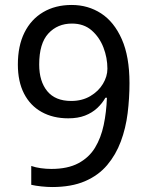

<svg xmlns="http://www.w3.org/2000/svg" viewBox="-20 -744 591 774"><path d="M190 10Q171 10 147 7.5Q123 5 106 1V-75Q123 -69 144.5 -66Q166 -63 187 -63Q253 -63 296 -86Q339 -109 363 -148.5Q387 -188 398 -240Q409 -292 411 -350H405Q392 -327 371.5 -308Q351 -289 322.5 -278Q294 -267 255 -267Q194 -267 148 -292.5Q102 -318 77 -366.5Q52 -415 52 -484Q52 -559 78.5 -612.5Q105 -666 154 -695Q203 -724 269 -724Q335 -724 387.5 -690Q440 -656 471 -586Q502 -516 502 -409Q502 -348 494.5 -287.5Q487 -227 467 -173.5Q447 -120 412 -78.5Q377 -37 322.5 -13.5Q268 10 190 10ZM267 -337Q311 -337 344 -356.5Q377 -376 395 -406Q413 -436 413 -467Q413 -511 397 -552.5Q381 -594 349.5 -621.5Q318 -649 270 -649Q212 -649 175 -609Q138 -569 138 -484Q138 -416 170.5 -376.5Q203 -337 267 -337Z"/></svg>

Font: hexltamil05
Style: Book
Weight: 400
Designer: Jelle Bosma - Monotype Design Team
Foundry: Monotype Imaging Inc.
Version: Version 2.003